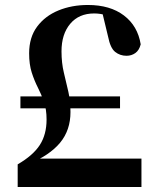

<svg xmlns="http://www.w3.org/2000/svg" viewBox="-20 -751 640 771"><path d="M62 -316V-364H462V-316ZM51 0V-91Q113 -127 140 -169Q167 -211 167 -271Q167 -312 156.5 -342Q146 -372 132 -399.5Q118 -427 107.5 -459.5Q97 -492 97 -537Q97 -601 129 -644Q161 -687 214.5 -709Q268 -731 333 -731Q422 -731 477.5 -689Q533 -647 545 -573Q539 -549 523.5 -538Q508 -527 488 -527Q462 -527 442.5 -542.5Q423 -558 414 -604L388 -712L465 -668Q430 -683 406 -690Q382 -697 358 -697Q297 -697 262 -655.5Q227 -614 227 -545Q227 -498 236.5 -459Q246 -420 254.5 -382.5Q263 -345 263 -301Q263 -228 221 -177.5Q179 -127 94 -92L123 -130V-114H548V0Z"/></svg>

Font: Noto Serif KR ExtraLight ExtraBold
Style: Regular
Weight: 800
Version: Version 2.003-H1;hotconv 1.1.1;makeotfexe 2.6.0